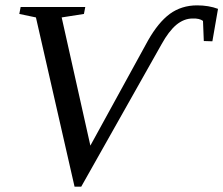

<svg xmlns="http://www.w3.org/2000/svg" viewBox="-20 -682 833 716"><path d="M772 -528 740 -529 737 -604Q724 -614 698 -613Q666 -613 637 -589Q609 -565 583 -518L283 14H258L114 -617L52 -630L57 -656H298L293 -630L210 -617L317 -139L532 -531Q570 -598 613 -630Q657 -662 715 -662Q758 -662 793 -649Z"/></svg>

Font: Libra Serif Modern
Style: Italic
Weight: 400
Italic angle: -12°
Designer: Stefan Peev, Context Ltd
Foundry: Stefan Peev, Context Ltd
Version: Version 1.000